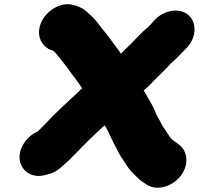

<svg xmlns="http://www.w3.org/2000/svg" viewBox="-20 -724 968 915"><path d="M228.6 -484H230.6C250.5 -468.7 256.2 -456.5 273.2 -437L295.5 -408C302.4 -399.3 308.9 -390.3 315.1 -381C332.3 -357.9 345.5 -341.5 362.3 -317L371.5 -303C364.3 -297 356.9 -290 349.3 -282C326.1 -261.5 294.3 -230.7 271.9 -210L234.7 -174C223.7 -162 214.4 -152.3 206.9 -145C194.6 -133 175.2 -111.6 160.6 -98C133.5 -86 111.6 -67.5 95 -42.5C54.1 18.8 76.1 77.2 113.9 100.5C140.4 116.8 170.7 118.2 203.4 108C233.3 101.3 252.6 90.2 271.4 73L282.4 63C298.4 49.7 314 35 329.2 19C351 -4 360.8 -12.8 383.2 -36L413.2 -66C432.3 -83.8 459.2 -108.5 478.4 -127L486 -115C489.4 -109 492.8 -102.7 496.2 -96C515 -52.8 534.4 -18.2 555.6 22C562.3 31.7 574.3 47.9 581 60C595.3 83.8 615.4 103.7 634.6 122C647.4 135.7 662.5 145 678.1 155C730.1 189.8 803.4 161.7 839.2 116.5C886.2 57.5 870.9 -9.5 831.2 -36C814.3 -50.1 792.8 -60.3 783.2 -81C773 -96.7 760.4 -114.3 751 -130L742.3 -147C736 -159.6 732.3 -165.8 725.5 -178C716.8 -201.4 702 -230.9 688.3 -252C680 -265.8 673.7 -279.8 664.5 -293L678.9 -305C692 -317 703.2 -328.3 712.7 -339C733.5 -359.9 755.6 -381.7 776.3 -402L794.2 -422C821.4 -444.6 847.7 -472.8 872.6 -499C921.2 -552.8 914.6 -623 876.1 -654C829.5 -691.5 755.4 -671.5 715.2 -627C703.3 -612.6 687.5 -594.3 672.6 -584C657.4 -570.5 639.2 -550.1 624 -536C604.5 -513.5 576.2 -489.6 556.4 -468C547.8 -481.3 539.4 -493 531.4 -503C515.9 -522.4 501.3 -545.8 484.8 -565L461.6 -594C442.8 -619.7 429.8 -635.3 407 -656L390 -671C376.9 -682.3 360.6 -691 341.2 -697L330.8 -700C267.7 -718.2 201.6 -670.9 178 -621C146.5 -554.3 181.3 -497.6 228.6 -484Z"/></svg>

Font: Smoothie
Style: BlkIt
Weight: 900
Foundry: Cannot Into Space Fonts
Version: Version 0.8